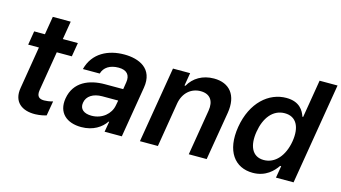

<svg xmlns="http://www.w3.org/2000/svg" viewBox="-83 -1023 2364 1331"><g transform="rotate(15 1099.5 -358.0)"><path d="M383.9 -545.5H275.9L297.6 -676.1H169L147.4 -545.5H70.3L54 -446H131L81 -142.8C63.2 -40.5 128.6 9.9 226.2 7.5C262.4 6.4 289.1 -0.7 304.7 -5.3L322.8 -110.4C297.2 -103.3 276.3 -100.9 260.7 -100.9C228.3 -100.9 203.8 -112.2 212.4 -164.1L259.2 -446H367.2Z M556.1 11C641.7 11 699.9 -29.1 730.5 -74.9H734.7L721.9 0H845.5L906.2 -365.1C930.4 -509.2 820 -552.6 716.3 -552.6C601.6 -552.6 495 -502.1 464.1 -380.7H584.9C597.7 -426.8 639.2 -454.2 701.7 -454.2C761.4 -454.2 786.9 -422.6 778.4 -370L770.2 -318.5H638.8C527 -318.5 421.2 -275.9 400.6 -153.1C382.8 -46.2 452.4 11 556.1 11ZM525.2 -155.2C532.7 -204.9 579.2 -233 643.1 -233H757.1L750 -195.7C739 -134.6 681.8 -83.5 604.8 -83.5C551.1 -83.5 517.4 -108.3 525.2 -155.2Z M1157 -319.6C1170.8 -398.4 1225.9 -443.9 1293.3 -443.9C1360.4 -443.9 1392.4 -399.9 1380.3 -327.4L1326 0H1454.5L1512.8 -347.3C1534.4 -478.3 1471.6 -552.6 1360.1 -552.6C1278.4 -552.6 1214.8 -513.8 1180.8 -452.8H1174L1189.6 -545.5H1066.4L975.5 0H1104.4Z M1786.6 9.6C1880 9.6 1931.5 -46.2 1958.5 -85.9H1966.3L1951.7 0H2078.1L2198.9 -727.3H2070L2024.9 -455.3H2019.5C2006.4 -494.7 1975.9 -552.6 1879.6 -552.6C1753.9 -552.6 1638.5 -453.8 1608 -272C1578.5 -92.3 1657.7 9.6 1786.6 9.6ZM1739.3 -272.7C1756 -374.3 1810.4 -447.1 1896 -447.1C1979 -447.1 2014.9 -378.6 1997.5 -272.7C1979.8 -166.9 1919.7 -95.9 1837.7 -95.9C1753.2 -95.9 1722.3 -170.5 1739.3 -272.7Z"/></g></svg>

Font: Margiela Sans Semi Bold
Style: Italic
Weight: 600
Italic angle: -9.39999°
Designer: Stefan Endress, Andreas Faust
Version: Version 1.100;FEAKit 1.0